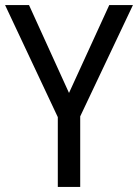

<svg xmlns="http://www.w3.org/2000/svg" viewBox="-20 -734 542 754"><path d="M251 -369 94 -714H0L207 -274V0H295V-277L502 -714H409Z"/></svg>

Font: Noto Sans Bengali SemiCondensed
Style: Regular
Weight: 400
Width: 4
Designer: Jelle Bosma - Monotype Design Team
Foundry: Monotype Imaging Inc.
Version: Version 2.003